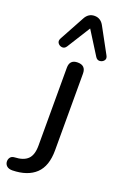

<svg xmlns="http://www.w3.org/2000/svg" viewBox="-238 -820 681 1061"><g transform="rotate(20 102.5 -289.0)"><path d="M-13 190Q-35 190 -46 180Q-57 170 -58 155.5Q-59 141 -51 130Q-43 119 -26 118Q26 116 51 91.5Q76 67 76 12V-446Q76 -494 123 -494Q171 -494 171 -446V5Q171 98 123.5 143Q76 188 -13 190ZM258 -586Q268 -569 259 -557Q250 -545 234.5 -543.5Q219 -542 209 -557L123 -694L37 -557Q27 -542 12 -543.5Q-3 -545 -12 -557Q-21 -569 -12 -586L67 -731Q86 -768 123 -768Q160 -768 179 -731Z"/></g></svg>

Font: Chiron GoRound TC
Style: Regular
Weight: 400
Designer: Ryoko NISHIZUKA 西塚涼子 (kana, bopomofo & ideographs); Paul D. Hunt (Latin, Greek & Cyrillic); Sandoll Communications 산돌커뮤니
Foundry: Adobe
Version: Version 1.000;hotconv 1.1.1;makeotfexe 2.6.0